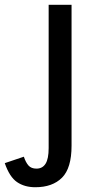

<svg xmlns="http://www.w3.org/2000/svg" viewBox="-104 -550 420 805"><path d="M44 235Q-1 235 -32.5 213.5Q-64 192 -84 134L-4 107Q4 131 15.5 144Q27 157 49 157Q74 157 87 136.5Q100 116 100 71V-530H196V61Q196 155 156 195Q116 235 44 235Z"/></svg>

Font: Orienta
Style: Regular
Weight: 400
Designer: Eduardo Rodriguez Tunni
Foundry: Eduardo Rodriguez Tunni
Version: Version 1.002; ttfautohint (v1.8.4.7-5d5b);gftools[0.9.23]